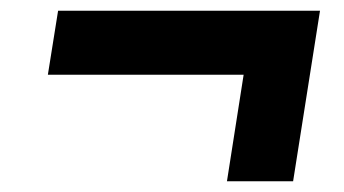

<svg xmlns="http://www.w3.org/2000/svg" viewBox="-20 -466 640 357"><path d="M402 -129 433 -327H69L88 -446H575L525 -129Z"/></svg>

Font: Nunito Sans 12pt ExtraLight 12pt Black
Style: Italic
Weight: 900
Italic angle: -9°
Version: Version 3.101;gftools[0.9.27]